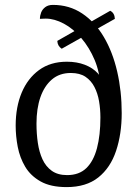

<svg xmlns="http://www.w3.org/2000/svg" viewBox="-20 -751 561 784"><path d="M252 13Q187 13 146 -10Q105 -33 83 -70Q61 -107 52.5 -151Q44 -195 44 -238Q44 -314 68.5 -372.5Q93 -431 139.5 -465Q186 -499 253 -499Q294 -499 326.5 -486.5Q359 -474 380 -451Q401 -428 406 -396L390 -394Q388 -455 366.5 -506Q345 -557 312 -595.5Q279 -634 240.5 -654.5Q202 -675 167 -675Q159 -675 152.5 -674.5Q146 -674 143 -674Q143 -687 148 -700Q153 -713 165 -722Q177 -731 196 -731Q263 -731 315.5 -696Q368 -661 404 -600Q440 -539 458.5 -459Q477 -379 477 -289Q477 -204 454 -135Q431 -66 381.5 -26.5Q332 13 252 13ZM254 -36Q303 -36 332.5 -64.5Q362 -93 376 -146Q390 -199 390 -271Q390 -305 384.5 -337.5Q379 -370 365.5 -396Q352 -422 329 -437.5Q306 -453 269 -453Q223 -453 192 -426.5Q161 -400 145 -354Q129 -308 129 -246Q129 -205 134.5 -167.5Q140 -130 153.5 -100.5Q167 -71 191.5 -53.5Q216 -36 254 -36ZM214 -584 430 -707Q448 -698 449 -674L232 -552Q215 -563 214 -584Z"/></svg>

Font: Arima Thin
Style: Regular
Weight: 400
Version: Version 1.100